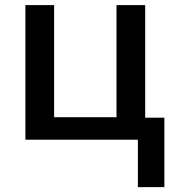

<svg xmlns="http://www.w3.org/2000/svg" viewBox="-20 -561 697 771"><path d="M640.1 190.4H533.7V0H82V-540.5H197.3V-90.3H447.8V-540.5H563V-88.4H640.1Z"/></svg>

Font: Open Sans SemiBold
Style: Regular
Weight: 600
Designer: Monotype Design Team
Foundry: Monotype Imaging Inc.
Version: Version 3.003; ttfautohint (v1.8.4)